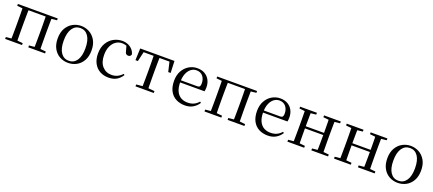

<svg xmlns="http://www.w3.org/2000/svg" viewBox="66 -1590 6006 2663"><g transform="rotate(20 3069.0 -258.5)"><path d="M123.1 0Q124.3 -24.4 124.8 -65.4Q125.3 -106.3 125.8 -150.3Q126.3 -194.3 126.3 -228.5V-288.3Q126.3 -321.7 125.8 -365.7Q125.3 -409.8 124.8 -450.8Q124.3 -491.8 123.1 -516H212.3Q211.3 -491.7 210.8 -450.7Q210.3 -409.7 209.8 -365.7Q209.3 -321.7 209.3 -288.3V-228.5Q209.3 -194.3 209.8 -150.3Q210.3 -106.3 210.8 -65.4Q211.3 -24.4 212.3 0ZM464.8 0Q465.8 -24.4 466.3 -65.4Q466.8 -106.3 467.3 -150.3Q467.8 -194.3 467.8 -228.5V-288.3Q467.8 -321.7 467.3 -365.7Q466.8 -409.7 466.3 -450.7Q465.8 -491.7 464.8 -516H552.2Q551.2 -491.7 550.7 -450.7Q550.2 -409.7 549.7 -365.7Q549.2 -321.7 549.2 -288.3V-228.5Q549.2 -194.3 549.7 -150.3Q550.2 -106.3 550.7 -65.4Q551.2 -24.4 552.2 0ZM43.5 0V-27.8L152.7 -38.6H184.7L292.1 -27.8V0ZM385 0V-27.8L493.4 -38.6H526.4L632.8 -27.8V0ZM43.5 -489.1V-516H167V-477.4H152.7ZM508.7 -477.4V-516H632V-489.1L526.4 -477.4ZM167 -484.1V-516H508.7V-484.1Z M974.5 14.6Q908.2 14.6 851.4 -15.9Q794.6 -46.5 760 -107.4Q725.4 -168.3 725.4 -257.8Q725.4 -347.6 761.1 -408.5Q796.7 -469.3 853.7 -500Q910.7 -530.6 974.5 -530.6Q1039.2 -530.6 1096.2 -500.1Q1153.2 -469.5 1188.9 -408.7Q1224.5 -347.8 1224.5 -257.8Q1224.5 -168 1189.4 -107.2Q1154.3 -46.3 1097.5 -15.8Q1040.7 14.6 974.5 14.6ZM974.5 -16.4Q1049 -16.4 1091.7 -78.2Q1134.4 -140.1 1134.4 -256.6Q1134.4 -373.4 1091.7 -436.1Q1049 -498.8 974.5 -498.8Q900.1 -498.8 857.3 -436.1Q814.5 -373.4 814.5 -256.6Q814.5 -140.1 857.3 -78.2Q900.1 -16.4 974.5 -16.4Z M1570.6 14.6Q1497.8 14.6 1441.8 -17.1Q1385.8 -48.8 1354.1 -108.5Q1322.4 -168.3 1322.4 -251.4Q1322.4 -340.7 1359.2 -403.2Q1395.9 -465.8 1455.5 -498.2Q1515 -530.6 1583.8 -530.6Q1628.5 -530.6 1666.7 -514.4Q1704.9 -498.1 1731.7 -468.8Q1758.5 -439.5 1769.2 -399.3Q1760.3 -364.4 1726.7 -364.4Q1706 -364.4 1693.6 -375.7Q1681.1 -386.9 1676.7 -413.5L1651.7 -501.6L1701.8 -461.9Q1671.5 -482.4 1644.4 -490.6Q1617.3 -498.8 1589 -498.8Q1537.9 -498.8 1496.9 -469.9Q1456 -441 1432.5 -388.2Q1408.9 -335.4 1408.9 -261.5Q1408.9 -153.9 1461.9 -94.5Q1514.8 -35 1599.2 -35Q1644 -35 1682.9 -52.7Q1721.9 -70.3 1754.8 -106.9L1770.6 -93.9Q1737.6 -42.3 1689.9 -13.8Q1642.2 14.6 1570.6 14.6Z M1842.3 -341.2 1849.1 -516H2354.9L2361.7 -341.2H2326.1L2285.8 -513.4L2328.2 -483.7H1875.7L1918.2 -513.4L1878.3 -341.2ZM1967.2 0V-27.8L2081.9 -38.6H2122.3L2236.8 -27.8V0ZM2058.2 0Q2059.2 -24.4 2059.8 -65.3Q2060.4 -106.3 2060.9 -150.3Q2061.4 -194.3 2061.4 -228.5V-288.3Q2061.4 -321.7 2060.9 -365.7Q2060.4 -409.7 2059.8 -450.7Q2059.2 -491.8 2058.2 -516H2145.8Q2144.8 -491.8 2144.3 -450.7Q2143.8 -409.7 2143.3 -365.7Q2142.8 -321.7 2142.8 -288.3V-228.5Q2142.8 -194.3 2143.3 -150.3Q2143.8 -106.3 2144.3 -65.3Q2144.8 -24.4 2145.8 0Z M2698.3 14.6Q2624.5 14.6 2566.6 -15.4Q2508.7 -45.5 2476.1 -106.2Q2443.4 -167 2443.4 -256.8Q2443.4 -341.1 2477.5 -402.5Q2511.6 -463.8 2567.8 -497.2Q2624 -530.6 2689.9 -530.6Q2755.2 -530.6 2801.4 -503.3Q2847.6 -475.9 2872.1 -429.2Q2896.7 -382.4 2896.7 -323.2Q2896.7 -286.8 2890.4 -262.9H2481.6V-294.2H2772.3Q2798.6 -294.2 2808 -308.2Q2817.3 -322.1 2817.3 -352.3Q2817.3 -416.2 2783.2 -457.5Q2749.2 -498.8 2687.6 -498.8Q2643.8 -498.8 2608 -471.6Q2572.1 -444.5 2551 -392.8Q2529.9 -341.2 2529.9 -268.7Q2529.9 -188 2554.4 -135.9Q2578.9 -83.8 2621.9 -59.4Q2665 -35 2720.5 -35Q2773.5 -35 2812.8 -53.7Q2852.2 -72.3 2882.7 -108.1L2898.6 -94.3Q2866 -43.5 2816 -14.4Q2766 14.6 2698.3 14.6Z M3065.1 0Q3066.3 -24.4 3066.8 -65.4Q3067.3 -106.3 3067.8 -150.3Q3068.3 -194.3 3068.3 -228.5V-288.3Q3068.3 -321.7 3067.8 -365.7Q3067.3 -409.8 3066.8 -450.8Q3066.3 -491.8 3065.1 -516H3154.3Q3153.3 -491.7 3152.8 -450.7Q3152.3 -409.7 3151.8 -365.7Q3151.3 -321.7 3151.3 -288.3V-228.5Q3151.3 -194.3 3151.8 -150.3Q3152.3 -106.3 3152.8 -65.4Q3153.3 -24.4 3154.3 0ZM3406.8 0Q3407.8 -24.4 3408.3 -65.4Q3408.8 -106.3 3409.3 -150.3Q3409.8 -194.3 3409.8 -228.5V-288.3Q3409.8 -321.7 3409.3 -365.7Q3408.8 -409.7 3408.3 -450.7Q3407.8 -491.7 3406.8 -516H3494.2Q3493.2 -491.7 3492.7 -450.7Q3492.2 -409.7 3491.7 -365.7Q3491.2 -321.7 3491.2 -288.3V-228.5Q3491.2 -194.3 3491.7 -150.3Q3492.2 -106.3 3492.7 -65.4Q3493.2 -24.4 3494.2 0ZM2985.5 0V-27.8L3094.7 -38.6H3126.7L3234.1 -27.8V0ZM3327 0V-27.8L3435.4 -38.6H3468.4L3574.8 -27.8V0ZM2985.5 -489.1V-516H3109V-477.4H3094.7ZM3450.7 -477.4V-516H3574V-489.1L3468.4 -477.4ZM3109 -484.1V-516H3450.7V-484.1Z M3922.3 14.6Q3848.5 14.6 3790.6 -15.4Q3732.7 -45.5 3700.1 -106.2Q3667.4 -167 3667.4 -256.8Q3667.4 -341.1 3701.5 -402.5Q3735.6 -463.8 3791.8 -497.2Q3848 -530.6 3913.9 -530.6Q3979.2 -530.6 4025.4 -503.3Q4071.6 -475.9 4096.1 -429.2Q4120.7 -382.4 4120.7 -323.2Q4120.7 -286.8 4114.4 -262.9H3705.6V-294.2H3996.3Q4022.6 -294.2 4032 -308.2Q4041.3 -322.1 4041.3 -352.3Q4041.3 -416.2 4007.2 -457.5Q3973.2 -498.8 3911.6 -498.8Q3867.8 -498.8 3832 -471.6Q3796.1 -444.5 3775 -392.8Q3753.9 -341.2 3753.9 -268.7Q3753.9 -188 3778.4 -135.9Q3802.9 -83.8 3845.9 -59.4Q3889 -35 3944.5 -35Q3997.5 -35 4036.8 -53.7Q4076.2 -72.3 4106.7 -108.1L4122.6 -94.3Q4090 -43.5 4040 -14.4Q3990 14.6 3922.3 14.6Z M4289.1 0Q4290.3 -24.4 4290.8 -65.4Q4291.3 -106.3 4291.8 -150.3Q4292.3 -194.3 4292.3 -228.5V-288.3Q4292.3 -321.7 4291.8 -365.7Q4291.3 -409.8 4290.8 -450.8Q4290.3 -491.8 4289.1 -516H4378.3Q4377.3 -491.7 4376.8 -450.1Q4376.3 -408.6 4375.8 -363Q4375.3 -317.5 4375.3 -279.8V-260.2Q4375.3 -210.2 4375.8 -159.3Q4376.3 -108.5 4376.8 -66.4Q4377.3 -24.3 4378.3 0ZM4641.4 0Q4643.4 -24.3 4643.9 -66.4Q4644.4 -108.5 4644.9 -159.3Q4645.4 -210.2 4645.4 -260.2V-279.8Q4645.4 -317.4 4644.9 -363.1Q4644.4 -408.7 4643.9 -450.2Q4643.4 -491.7 4641.4 -516H4729.9Q4728.9 -491.7 4728.4 -450.7Q4727.9 -409.7 4727.4 -365.7Q4726.9 -321.7 4726.9 -288.3V-228.5Q4726.9 -194.3 4727.4 -150.3Q4727.9 -106.3 4728.4 -65.4Q4728.9 -24.4 4729.9 0ZM4209.5 0V-27.8L4318.7 -38.6H4350.7L4457.3 -27.8V0ZM4209.5 -489.1V-516H4457.3V-489.1L4350.7 -477.4H4318.7ZM4562.6 0V-27.8L4670.8 -38.6H4703.8L4809.7 -27.8V0ZM4562.6 -489.1V-516H4809.7V-489.1L4703.8 -477.4H4670.8ZM4333 -256V-287.5H4685.9V-256Z M4977.1 0Q4978.3 -24.4 4978.8 -65.4Q4979.3 -106.3 4979.8 -150.3Q4980.3 -194.3 4980.3 -228.5V-288.3Q4980.3 -321.7 4979.8 -365.7Q4979.3 -409.8 4978.8 -450.8Q4978.3 -491.8 4977.1 -516H5066.3Q5065.3 -491.7 5064.8 -450.1Q5064.3 -408.6 5063.8 -363Q5063.3 -317.5 5063.3 -279.8V-260.2Q5063.3 -210.2 5063.8 -159.3Q5064.3 -108.5 5064.8 -66.4Q5065.3 -24.3 5066.3 0ZM5329.4 0Q5331.4 -24.3 5331.9 -66.4Q5332.4 -108.5 5332.9 -159.3Q5333.4 -210.2 5333.4 -260.2V-279.8Q5333.4 -317.4 5332.9 -363.1Q5332.4 -408.7 5331.9 -450.2Q5331.4 -491.7 5329.4 -516H5417.9Q5416.9 -491.7 5416.4 -450.7Q5415.9 -409.7 5415.4 -365.7Q5414.9 -321.7 5414.9 -288.3V-228.5Q5414.9 -194.3 5415.4 -150.3Q5415.9 -106.3 5416.4 -65.4Q5416.9 -24.4 5417.9 0ZM4897.5 0V-27.8L5006.7 -38.6H5038.7L5145.3 -27.8V0ZM4897.5 -489.1V-516H5145.3V-489.1L5038.7 -477.4H5006.7ZM5250.6 0V-27.8L5358.8 -38.6H5391.8L5497.7 -27.8V0ZM5250.6 -489.1V-516H5497.7V-489.1L5391.8 -477.4H5358.8ZM5021 -256V-287.5H5373.9V-256Z M5839.5 14.6Q5773.2 14.6 5716.4 -15.9Q5659.6 -46.5 5625 -107.4Q5590.4 -168.3 5590.4 -257.8Q5590.4 -347.6 5626.1 -408.5Q5661.7 -469.3 5718.7 -500Q5775.7 -530.6 5839.5 -530.6Q5904.2 -530.6 5961.2 -500.1Q6018.2 -469.5 6053.9 -408.7Q6089.5 -347.8 6089.5 -257.8Q6089.5 -168 6054.4 -107.2Q6019.3 -46.3 5962.5 -15.8Q5905.7 14.6 5839.5 14.6ZM5839.5 -16.4Q5914 -16.4 5956.7 -78.2Q5999.4 -140.1 5999.4 -256.6Q5999.4 -373.4 5956.7 -436.1Q5914 -498.8 5839.5 -498.8Q5765.1 -498.8 5722.3 -436.1Q5679.5 -373.4 5679.5 -256.6Q5679.5 -140.1 5722.3 -78.2Q5765.1 -16.4 5839.5 -16.4Z"/></g></svg>

Font: Noto Serif HK
Style: Regular
Weight: 200
Designer: Ryoko NISHIZUKA 西塚涼子 (kana & ideographs); Frank Grießhammer (Latin, Greek & Cyrillic); Wenlong ZHANG 张文龙 (bopomofo); San
Foundry: Adobe
Version: Version 2.001;hotconv 1.1.0;makeotfexe 2.6.0